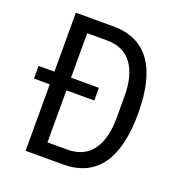

<svg xmlns="http://www.w3.org/2000/svg" viewBox="-127 -805 854 912"><g transform="rotate(20 300.0 -349.0)"><path d="M102 -336H22V-400H102V-698H290Q418 -698 481 -610Q544 -522 544 -349Q544 -176 481 -88Q418 0 290 0H102ZM286 -73Q370 -73 412.5 -131Q455 -189 455 -295V-403Q455 -509 412.5 -567Q370 -625 286 -625H186V-400H327V-336H186V-73Z"/></g></svg>

Font: PlemolJP35 Console
Style: Regular
Weight: 400
Version: v2.0.3; ttfautohint (v1.8.4.7-5d5b-dirty) -l 6 -r 45 -G 200 